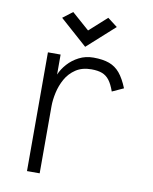

<svg xmlns="http://www.w3.org/2000/svg" viewBox="-92 -915 784 984"><g transform="rotate(10 300.0 -423.0)"><path d="M117 0V-618H183V-514Q195 -543 219 -570Q243 -597 277 -614.5Q311 -632 352 -632Q401 -632 434 -620Q467 -608 490 -580.5Q513 -553 533 -504L474 -477Q461 -514 445.5 -534Q430 -554 408 -562.5Q386 -571 352 -571Q304 -571 271 -549Q238 -527 219 -493Q200 -459 191.5 -420.5Q183 -382 183 -349V0ZM300 -679 158 -805 209 -844 300 -764 391 -846 442 -807Z"/></g></svg>

Font: Victor Mono Light
Style: Regular
Weight: 300
Monospace: yes
Designer: Rune Bjørnerås
Version: Version 1.561;gftools[0.9.30]